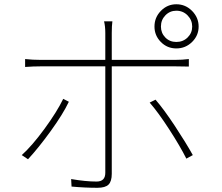

<svg xmlns="http://www.w3.org/2000/svg" viewBox="-20 -852 1040 900"><path d="M806.6 -801.8Q776.4 -801.8 755.4 -780.3Q734.4 -758.8 734.4 -727.5Q734.4 -697.3 754.9 -676.3Q775.4 -655.3 806.6 -655.3Q837.9 -655.3 859.4 -676.3Q880.9 -697.3 880.9 -727.5Q880.9 -757.8 859.4 -779.8Q837.9 -801.8 806.6 -801.8ZM704.1 -727.5Q704.1 -770.5 734.4 -801.3Q764.6 -832 806.6 -832Q849.6 -832 880.4 -800.8Q911.1 -769.5 911.1 -727.5Q911.1 -685.5 880.4 -655.3Q849.6 -625 806.6 -625Q763.7 -625 733.9 -655.3Q704.1 -685.5 704.1 -727.5ZM111.3 -105.5 82 -125Q129.9 -168 188.5 -248Q247.1 -328.1 276.4 -388.7L302.7 -375Q275.4 -317.4 217.8 -237.8Q160.2 -158.2 111.3 -105.5ZM800.8 -541H503.9V-37.1Q503.9 -2 488.8 13.2Q473.6 28.3 436.5 28.3Q377.9 28.3 315.4 22.5L313.5 -12.7Q380.9 -1 432.6 -1Q473.6 -1 473.6 -42V-541H171.9Q135.7 -541 97.7 -538.1V-575.2Q132.8 -571.3 170.9 -571.3H473.6V-697.3Q473.6 -728.5 467.8 -752H506.8Q503.9 -731.4 503.9 -697.3V-571.3H799.8Q834 -571.3 865.2 -575.2V-540Q842.8 -541 800.8 -541ZM681.6 -371.1 709 -384.8Q748 -339.8 799.3 -262.2Q850.6 -184.6 883.8 -125L853.5 -108.4Q824.2 -167 772.9 -246.1Q721.7 -325.2 681.6 -371.1Z"/></svg>

Font: Gen Shin Gothic ExtraLight
Style: Regular
Weight: 100
Designer: [Source Han Sans]
Ryoko NISHIZUKA  (kana & ideographs); Paul D. Hunt (Latin, Greek & Cyrillic); Wenlong ZHANG  (bopomofo
Version: Version 1.002.20150607